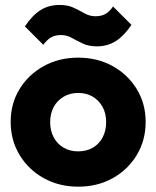

<svg xmlns="http://www.w3.org/2000/svg" viewBox="-20 -724 616 756"><path d="M288 11Q212.5 11 152.2 -22.5Q92 -56 57 -114Q22 -172 22 -244Q22 -316 56.8 -373Q91.5 -430 151.8 -463.5Q212 -497 287.5 -497Q363.5 -497 423.5 -463.8Q483.5 -430.5 518.5 -373.2Q553.5 -316 553.5 -244Q553.5 -172 518.8 -114Q484 -56 424 -22.5Q364 11 288 11ZM287.5 -128Q320.5 -128 345.5 -142.5Q370.5 -157 384.2 -183.2Q398 -209.5 398 -243.5Q398 -277.5 383.8 -303.2Q369.5 -329 345 -343.5Q320.5 -358 287.5 -358Q255.5 -358 230.5 -343.2Q205.5 -328.5 191.5 -302.8Q177.5 -277 177.5 -243Q177.5 -209.5 191.5 -183.2Q205.5 -157 230.5 -142.5Q255.5 -128 287.5 -128ZM361 -541.5Q329 -541.5 305.5 -552.8Q282 -564 262.2 -575Q242.5 -586 220 -586Q196.5 -586 180.5 -576.5Q164.5 -567 150.5 -547.5L78 -620Q106.5 -663 139 -683.8Q171.5 -704.5 214.5 -704.5Q247 -704.5 270.2 -693.5Q293.5 -682.5 313.5 -671.2Q333.5 -660 355.5 -660Q380 -660 396 -669.5Q412 -679 425 -698.5L497.5 -626Q469 -583.5 436.5 -562.5Q404 -541.5 361 -541.5Z"/></svg>

Font: Outfit Thin
Style: Regular
Weight: 100
Designer: Rodrigo Fuenzalida
Foundry: fragTYPE
Version: Version 1.100;gftools[0.9.27]